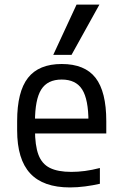

<svg xmlns="http://www.w3.org/2000/svg" viewBox="-20 -810 540 840"><path d="M286 10Q169 10 112 -51.5Q55 -113 55 -240V-280Q55 -409 102.5 -469.5Q150 -530 250 -530Q351 -530 398 -469.5Q445 -409 445 -280V-226H94V-291H385L367 -268V-277Q367 -375 339.5 -418.5Q312 -462 250 -462Q188 -462 160.5 -418.5Q133 -375 133 -277V-243Q133 -174 148 -133.5Q163 -93 198 -75.5Q233 -58 292 -58Q321 -58 351.5 -62Q382 -66 417 -75V-6Q387 1 352.5 5.5Q318 10 286 10ZM293 -570H213L315 -790H415Z"/></svg>

Font: M PLUS 1 Code
Style: Regular
Weight: 400
Designer: Coji Morishita
Foundry: UNDERFOREST DESIGN
Version: Version 1.005